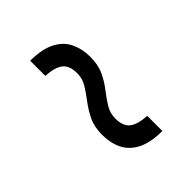

<svg xmlns="http://www.w3.org/2000/svg" viewBox="3 -477 506 506"><g transform="rotate(45 256.0 -224.0)"><path d="M67.5 -167Q68 -212 81.8 -238Q95.5 -264 119.2 -275.2Q143 -286.5 172.5 -286.5Q202.5 -286.5 224 -276.2Q245.5 -266 263 -252.2Q280.5 -238.5 297.2 -228.2Q314 -218 334 -218Q362.5 -218 374.5 -233.2Q386.5 -248.5 388.5 -282.5H445Q444.5 -237.5 430.8 -211.5Q417 -185.5 393.5 -174.2Q370 -163 340 -163Q310 -163 288.5 -173.5Q267 -184 249.5 -197.5Q232 -211 215.2 -221.2Q198.5 -231.5 178.5 -231.5Q150 -231.5 138 -216.2Q126 -201 124 -167Z"/></g></svg>

Font: Newsreader 16pt 16pt Medium
Style: Regular
Weight: 500
Version: Version 1.003